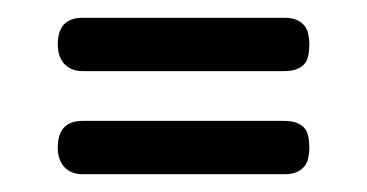

<svg xmlns="http://www.w3.org/2000/svg" viewBox="-20 -409 413 216"><path d="M45 -243Q45 -273 73 -273H300Q317 -273 324 -263Q328 -256 328 -243Q328 -231 324 -224Q317 -213 300 -213H73Q60 -213 52.5 -221Q45 -229 45 -243ZM45 -359Q45 -389 73 -389H300Q317 -389 324 -378Q328 -371 328 -359Q328 -346 324 -339Q317 -329 300 -329H73Q60 -329 52.5 -337Q45 -345 45 -359Z"/></svg>

Font: Soda Fountain
Style: Regular
Weight: 400
Version: Version 1.0